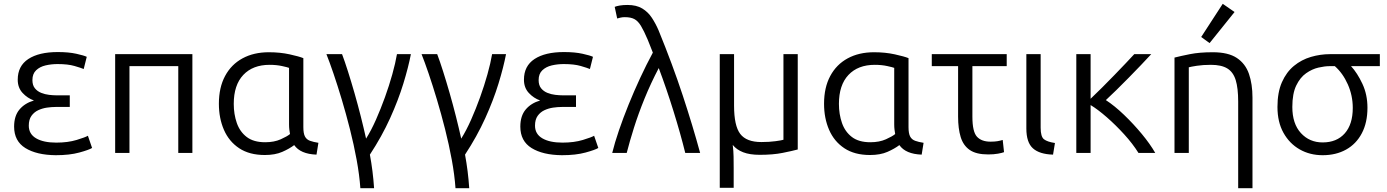

<svg xmlns="http://www.w3.org/2000/svg" viewBox="-20 -802 7276 1007"><path d="M272 12Q172 11 113 -25.5Q54 -62 54 -138Q54 -194 82 -227.5Q110 -261 158 -275Q124 -287 98.5 -314.5Q73 -342 73 -384Q73 -456 128.5 -492.5Q184 -529 283 -529Q340 -529 380.5 -520Q421 -511 435 -504L419 -440Q405 -446 370.5 -456Q336 -466 282 -466Q249 -466 219 -459Q189 -452 169.5 -433.5Q150 -415 150 -382Q150 -355 163 -339Q176 -323 196 -315Q216 -307 237.5 -304.5Q259 -302 276 -302H346V-241H271Q250 -241 226 -237.5Q202 -234 180.5 -224Q159 -214 145 -194.5Q131 -175 131 -143Q131 -99 169.5 -76.5Q208 -54 275 -54Q336 -54 382 -68Q428 -82 441 -90L463 -26Q447 -16 396 -2Q345 12 272 12Z M584 0V-518H989V0H915V-455H659V0Z M1369 11Q1288 11 1234.5 -24.5Q1181 -60 1154.5 -121Q1128 -182 1128 -258Q1128 -343 1160.5 -403.5Q1193 -464 1252 -496Q1311 -528 1390 -528Q1449 -528 1499 -517Q1549 -506 1571 -497V-135Q1571 -102 1579.5 -86Q1588 -70 1606 -63.5Q1624 -57 1650 -53L1640 9Q1556 6 1523 -41Q1498 -22 1460.5 -5.5Q1423 11 1369 11ZM1371 -56Q1418 -56 1452.5 -71.5Q1487 -87 1501 -99Q1499 -110 1497.5 -122.5Q1496 -135 1496 -149V-446Q1489 -449 1459.5 -455.5Q1430 -462 1394 -462Q1306 -462 1256 -409Q1206 -356 1206 -257Q1206 -203 1222 -157Q1238 -111 1274 -83.5Q1310 -56 1371 -56Z M1870 185Q1865 115 1850.5 36Q1836 -43 1815.5 -124Q1795 -205 1772.5 -280Q1750 -355 1729 -416.5Q1708 -478 1692 -518H1774Q1788 -481 1805 -427.5Q1822 -374 1839.5 -313Q1857 -252 1872.5 -190.5Q1888 -129 1900 -75Q1927 -118 1952 -174.5Q1977 -231 1999 -292Q2021 -353 2037.5 -412Q2054 -471 2062 -518H2135Q2122 -450 2095.5 -363.5Q2069 -277 2026 -182Q1983 -87 1920 9Q1928 52 1933.5 96Q1939 140 1942 185Z M2369 185Q2364 115 2349.5 36Q2335 -43 2314.5 -124Q2294 -205 2271.5 -280Q2249 -355 2228 -416.5Q2207 -478 2191 -518H2273Q2287 -481 2304 -427.5Q2321 -374 2338.5 -313Q2356 -252 2371.5 -190.5Q2387 -129 2399 -75Q2426 -118 2451 -174.5Q2476 -231 2498 -292Q2520 -353 2536.5 -412Q2553 -471 2561 -518H2634Q2621 -450 2594.5 -363.5Q2568 -277 2525 -182Q2482 -87 2419 9Q2427 52 2432.5 96Q2438 140 2441 185Z M2927 12Q2827 11 2768 -25.5Q2709 -62 2709 -138Q2709 -194 2737 -227.5Q2765 -261 2813 -275Q2779 -287 2753.5 -314.5Q2728 -342 2728 -384Q2728 -456 2783.5 -492.5Q2839 -529 2938 -529Q2995 -529 3035.5 -520Q3076 -511 3090 -504L3074 -440Q3060 -446 3025.5 -456Q2991 -466 2937 -466Q2904 -466 2874 -459Q2844 -452 2824.5 -433.5Q2805 -415 2805 -382Q2805 -355 2818 -339Q2831 -323 2851 -315Q2871 -307 2892.5 -304.5Q2914 -302 2931 -302H3001V-241H2926Q2905 -241 2881 -237.5Q2857 -234 2835.5 -224Q2814 -214 2800 -194.5Q2786 -175 2786 -143Q2786 -99 2824.5 -76.5Q2863 -54 2930 -54Q2991 -54 3037 -68Q3083 -82 3096 -90L3118 -26Q3102 -16 3051 -2Q3000 12 2927 12Z M3191 0Q3204 -53 3226 -117.5Q3248 -182 3276.5 -252.5Q3305 -323 3337.5 -393Q3370 -463 3404 -526Q3397 -544 3390 -561.5Q3383 -579 3377 -594Q3357 -641 3341.5 -666.5Q3326 -692 3307 -702Q3288 -712 3257 -712Q3244 -712 3234 -709.5Q3224 -707 3217 -705L3204 -766Q3213 -770 3230.5 -773Q3248 -776 3271 -776Q3318 -776 3348.5 -757.5Q3379 -739 3399 -708.5Q3419 -678 3434 -643Q3508 -462 3561 -301Q3614 -140 3652 0H3574Q3549 -101 3512.5 -218.5Q3476 -336 3435 -445Q3393 -365 3360.5 -285Q3328 -205 3305 -132Q3282 -59 3267 0Z M3755 183V-518H3830V-248Q3830 -142 3862.5 -99.5Q3895 -57 3973 -57Q4015 -57 4047.5 -61.5Q4080 -66 4089 -69V-518H4164V-18Q4134 -10 4084 0Q4034 10 3965 10Q3912 10 3877.5 -3.5Q3843 -17 3823 -42Q3827 -11 3827.5 20Q3828 51 3828 80V183Z M4543 11Q4462 11 4408.5 -24.5Q4355 -60 4328.5 -121Q4302 -182 4302 -258Q4302 -343 4334.5 -403.5Q4367 -464 4426 -496Q4485 -528 4564 -528Q4623 -528 4673 -517Q4723 -506 4745 -497V-135Q4745 -102 4753.5 -86Q4762 -70 4780 -63.5Q4798 -57 4824 -53L4814 9Q4730 6 4697 -41Q4672 -22 4634.5 -5.5Q4597 11 4543 11ZM4545 -56Q4592 -56 4626.5 -71.5Q4661 -87 4675 -99Q4673 -110 4671.5 -122.5Q4670 -135 4670 -149V-446Q4663 -449 4633.5 -455.5Q4604 -462 4568 -462Q4480 -462 4430 -409Q4380 -356 4380 -257Q4380 -203 4396 -157Q4412 -111 4448 -83.5Q4484 -56 4545 -56Z M5163 8Q5100 8 5066 -15.5Q5032 -39 5018.5 -83.5Q5005 -128 5005 -190V-455H4867V-518H5260V-455H5080V-190Q5080 -111 5104 -85Q5128 -59 5175 -59Q5197 -59 5211.5 -61.5Q5226 -64 5239 -68L5246 -4Q5236 0 5214 4Q5192 8 5163 8Z M5503 9Q5432 7 5397.5 -24Q5363 -55 5363 -128V-518H5438V-132Q5438 -85 5455.5 -71.5Q5473 -58 5513 -52Z M5625 0V-518H5700V-284Q5727 -310 5760 -342.5Q5793 -375 5825 -408.5Q5857 -442 5884.5 -470.5Q5912 -499 5929 -518H6018Q5995 -493 5964 -460.5Q5933 -428 5899.5 -394Q5866 -360 5835 -329.5Q5804 -299 5780 -277Q5826 -247 5875.5 -199.5Q5925 -152 5968.5 -99.5Q6012 -47 6039 0H5951Q5921 -48 5876.5 -97Q5832 -146 5785 -187Q5738 -228 5700 -251V0Z M6474 185V-269Q6474 -340 6461 -382Q6448 -424 6417 -443Q6386 -462 6331 -462Q6289 -462 6257 -457Q6225 -452 6215 -449V0H6140V-500Q6171 -508 6221 -518Q6271 -528 6341 -528Q6422 -528 6467 -498Q6512 -468 6530.5 -414.5Q6549 -361 6549 -290V185ZM6324 -576 6280 -608 6393 -782 6455 -739Z M6917 12Q6850 12 6796.5 -18.5Q6743 -49 6711.5 -105.5Q6680 -162 6680 -241Q6680 -318 6703.5 -371Q6727 -424 6766.5 -456.5Q6806 -489 6855.5 -503.5Q6905 -518 6956 -518H7217V-455H7066Q7099 -419 7125.5 -362.5Q7152 -306 7152 -237Q7152 -159 7122.5 -103Q7093 -47 7040 -17.5Q6987 12 6917 12ZM6917 -55Q6991 -55 7033 -102.5Q7075 -150 7075 -236Q7075 -301 7049 -359.5Q7023 -418 6981 -455H6952Q6928 -455 6895 -447.5Q6862 -440 6830.5 -418Q6799 -396 6778.5 -353.5Q6758 -311 6758 -241Q6758 -153 6803 -104Q6848 -55 6917 -55Z"/></svg>

Font: Ubuntu Sans
Style: Regular
Weight: 400
Designer: Dalton Maag Ltd
Foundry: Dalton Maag Ltd
Version: Version 1.006; ttfautohint (v1.8.4.7-5d5b)